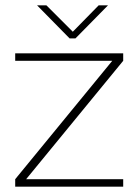

<svg xmlns="http://www.w3.org/2000/svg" viewBox="-20 -700 519 720"><path d="M37 -500V-472H401L37 -28V0H442V-28H78L442 -472V-500ZM119 -680 241 -556H263L385 -680H350L253 -581L154 -680Z"/></svg>

Font: LT Wave Alt Thin
Style: Regular
Weight: 100
Designer: Daniel Lyons
Version: Version 2.5 (Glyphs App)